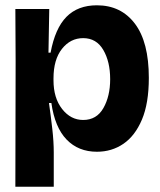

<svg xmlns="http://www.w3.org/2000/svg" viewBox="-20 -559 606 725"><path d="M38 146 39 -327 38 -525H166L163 -360H171Q188 -452 231 -495.5Q274 -539 346 -539Q437 -539 489.5 -469.5Q542 -400 542 -265Q542 -169 516 -107.5Q490 -46 446 -16Q402 14 346 14Q276 14 231.5 -32Q187 -78 174 -170H165Q172 -120 177.5 -72Q183 -24 183 17V146ZM294 -106Q345 -106 370.5 -151Q396 -196 396 -260Q396 -326 370 -370.5Q344 -415 294 -415Q246 -415 214 -374.5Q182 -334 182 -263V-256Q182 -189 214.5 -147.5Q247 -106 294 -106Z"/></svg>

Font: Bricolage Grotesque 48pt Bricolage Grotesque 48pt Regular
Style: Bold
Weight: 700
Designer: Mathieu Triay
Foundry: Atelier Triay
Version: Version 1.000; ttfautohint (v1.8.4.7-5d5b);gftools[0.9.32]